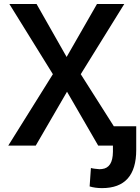

<svg xmlns="http://www.w3.org/2000/svg" viewBox="-20 -731 704 964"><path d="M492 213.5Q458 213.5 430 205L436.5 112.5Q445 115 456 116.2Q467 117.5 478.5 118.5Q482.5 118.5 486 118.2Q489.5 118 493 117.5Q519 114.5 532.8 93.2Q546.5 72 547 31.5V0H473L316.5 -270.5L159.5 0H21.5L245.5 -358.5L27 -711H163.5L314.5 -445L467 -711H604L385.5 -358.5L551.5 -97H664V21.5Q664 213.5 492 213.5Z"/></svg>

Font: Roberto Sans Medium
Style: Regular
Weight: 500
Designer: Google (font) & Cristiano Sobral (main changes)
Version: Version 1.000;October 12, 2021;FontCreator 14.0.0.2814 64-bi